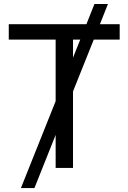

<svg xmlns="http://www.w3.org/2000/svg" viewBox="-20 -850 650 972"><path d="M85.9 102.1 261.7 -337.9V-649.4H24.4V-727.5H417.5L458 -829.6H526.4L485.8 -727.5H585.9V-649.4H454.6L349.6 -387.2V0H261.7V-167L154.3 102.1ZM349.6 -558.1 386.2 -649.4H349.6Z"/></svg>

Font: Inter Display
Style: Regular
Weight: 400
Designer: Rasmus Andersson
Foundry: rsms
Version: Version 4.001;git-9221beed3